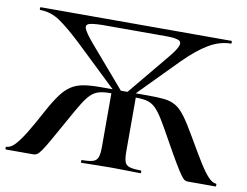

<svg xmlns="http://www.w3.org/2000/svg" viewBox="-82 -723 1056 821"><g transform="rotate(10 445.5 -312.5)"><path d="M-9 0Q-12 0 -12 -6Q-12 -12 -9 -12Q8 -12 26.5 -31Q45 -50 69 -89Q93 -128 125 -188Q151 -236 172.5 -265Q194 -294 217 -308.5Q240 -323 270 -328Q300 -333 343 -333H549Q592 -333 620 -330Q648 -327 669.5 -314.5Q691 -302 713 -272Q735 -242 766 -188Q799 -131 823 -92Q847 -53 865.5 -33Q884 -13 901 -12Q903 -12 903 -6Q903 0 901 0H781Q774 0 767.5 -3Q761 -6 750 -21Q739 -36 718.5 -70.5Q698 -105 663 -168Q637 -215 619.5 -243.5Q602 -272 586 -288Q570 -304 550.5 -309.5Q531 -315 501 -315H389Q359 -315 339.5 -309.5Q320 -304 304.5 -289Q289 -274 271.5 -245.5Q254 -217 228 -170Q195 -111 175.5 -76.5Q156 -42 144.5 -25.5Q133 -9 125.5 -4.5Q118 0 110 0ZM318 0Q316 0 316 -6Q316 -12 318 -12Q350 -12 366 -17Q382 -22 387.5 -37Q393 -52 393 -81V-324H499V-81Q499 -52 504 -37Q509 -22 525.5 -17Q542 -12 574 -12Q577 -12 577 -6Q577 0 574 0Q548 0 516 -1Q484 -2 446 -2Q410 -2 377 -1Q344 0 318 0ZM412 -317 219 -501Q162 -555 120.5 -584Q79 -613 32 -613Q29 -613 29 -619Q29 -625 32 -625H860Q862 -625 862 -619Q862 -613 860 -613Q812 -613 764.5 -585Q717 -557 661 -501L480 -317L454 -326L608 -512Q638 -548 644 -566Q650 -584 634 -590Q618 -596 582 -596H315Q271 -596 251 -591Q231 -586 237.5 -568.5Q244 -551 277 -512L437 -326Z"/></g></svg>

Font: Cormorant Infant Light
Style: Regular
Weight: 300
Designer: Christian Thalmann (Catharsis Fonts)
Foundry: Catharsis Fonts
Version: Version 4.001